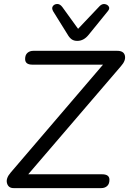

<svg xmlns="http://www.w3.org/2000/svg" viewBox="-20 -966 662 986"><path d="M50 0Q23 0 16 -25Q9 -50 35 -80L509 -634H146Q109 -634 109 -663Q109 -684 121 -694.5Q133 -705 151 -705H582Q616 -705 621.5 -680Q627 -655 601 -626L125 -71H504Q542 -71 542 -43Q542 -21 530 -10.5Q518 0 500 0ZM377 -756Q359 -756 347.5 -764.5Q336 -773 327 -789L253 -908Q244 -924 251.5 -934.5Q259 -945 273.5 -945.5Q288 -946 300 -930L381 -818L492 -935Q504 -947 518 -945Q532 -943 538.5 -932.5Q545 -922 534 -909L435 -787Q410 -756 377 -756Z"/></svg>

Font: Nunito
Style: Italic
Weight: 400
Italic angle: -9°
Designer: Vernon Adams
Foundry: Vernon Adams
Version: Version 3.601; ttfautohint (v1.8.2.53-6de2)